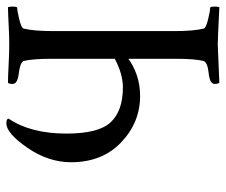

<svg xmlns="http://www.w3.org/2000/svg" viewBox="-72 -618 693 589"><g transform="rotate(-90 274.5 -323.5)"><path d="M391.6 -319.3 394.5 -280.3Q341.8 -240.2 274.4 -240.2Q193.4 -240.2 132.3 -298.3Q71.3 -356.4 71.3 -452.1Q71.3 -521.5 115.7 -585.9Q160.2 -650.4 190.4 -650.4Q205.1 -650.4 205.1 -643.6Q159.2 -576.2 159.2 -465.8Q159.2 -367.2 194.3 -330.1Q229.5 -293 300.8 -293Q342.8 -293 391.6 -319.3ZM388.7 -510.7Q388.7 -570.3 381.8 -597.7Q377 -608.4 344.2 -612.3Q311.5 -616.2 311.5 -630.9Q311.5 -643.6 315.4 -645.5Q333 -645.5 370.6 -643.6Q408.2 -641.6 432.6 -641.6Q457 -641.6 495.6 -643.6Q534.2 -645.5 546.9 -645.5Q548.8 -641.6 548.8 -631.8Q548.8 -617.2 544.9 -617.2Q535.2 -617.2 509.3 -610.8Q483.4 -604.5 481.4 -597.7Q473.6 -566.4 473.6 -506.8V-135.7Q473.6 -75.2 481.4 -44.9Q483.4 -38.1 509.3 -31.7Q535.2 -25.4 544.9 -25.4Q548.8 -25.4 548.8 -10.7Q548.8 -2.9 546.9 2.9Q449.2 -2 432.6 -2Q427.7 -2 315.4 2.9Q311.5 -1 311.5 -11.7Q311.5 -26.4 344.2 -29.8Q377 -33.2 381.8 -44.9Q388.7 -71.3 388.7 -131.8Z"/></g></svg>

Font: Crimson Text
Style: Roman
Weight: 400
Version: Version 0.13